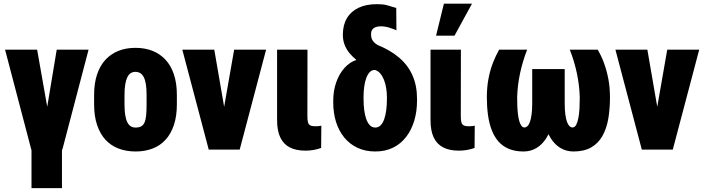

<svg xmlns="http://www.w3.org/2000/svg" viewBox="-20 -791 3726 1015"><path d="M307.6 -34.2V203.6H146.5V-34.2ZM213.9 -131.8 279.8 -528.3H448.2L309.6 0H201.7ZM176.3 -528.3 247.1 -127.9 252.9 0H145.5L6.8 -528.3Z M477.5 -239.3V-288.6Q477.5 -351.1 493.2 -397.7Q508.8 -444.3 537.6 -475.3Q566.4 -506.3 606.4 -522.2Q646.5 -538.1 695.8 -538.1Q746.1 -538.1 786.1 -522.2Q826.2 -506.3 855 -475.3Q883.8 -444.3 899.4 -397.7Q915 -351.1 915 -288.6V-239.3Q915 -177.2 899.4 -130.4Q883.8 -83.5 855.2 -52.2Q826.7 -21 786.4 -5.6Q746.1 9.8 696.8 9.8Q647.5 9.8 606.9 -5.6Q566.4 -21 537.6 -52.2Q508.8 -83.5 493.2 -130.4Q477.5 -177.2 477.5 -239.3ZM638.2 -288.6V-239.3Q638.2 -205.6 642.1 -181.9Q646 -158.2 653.6 -143.8Q661.1 -129.4 671.9 -123Q682.6 -116.7 696.8 -116.7Q714.8 -116.7 726.3 -123Q737.8 -129.4 744.1 -143.8Q750.5 -158.2 752.7 -181.9Q754.9 -205.6 754.9 -239.3V-288.6Q754.9 -321.8 751.2 -345Q747.6 -368.2 740 -383.1Q732.4 -397.9 721.2 -404.5Q710 -411.1 695.8 -411.1Q682.1 -411.1 671.4 -404.5Q660.6 -397.9 653.3 -383.1Q646 -368.2 642.1 -345Q638.2 -321.8 638.2 -288.6Z M1145 -112.8 1217.8 -528.3H1386.7L1247.1 0H1147.9ZM1112.8 -528.3 1184.6 -112.8 1182.6 0H1083.5L943.8 -528.3Z M1444.8 -528.3H1605.5L1605 -176.8Q1605 -155.8 1608.2 -144.3Q1611.3 -132.8 1620.4 -128.2Q1629.4 -123.5 1646 -123.5Q1657.7 -123.5 1665 -124.3Q1672.4 -125 1678.7 -126.5L1677.7 -8.8Q1658.2 -2 1638.2 1.7Q1618.2 5.4 1593.8 5.4Q1546.4 5.4 1512.9 -11.2Q1479.5 -27.8 1462.2 -63.5Q1444.8 -99.1 1444.8 -156.2Z M1792.5 -607.4Q1792.5 -658.7 1814 -694.8Q1835.4 -731 1875.7 -750Q1916 -769 1972.7 -769Q2004.9 -769 2023.9 -763.9Q2043 -758.8 2074.7 -749L2075.7 -630.9Q2064 -636.2 2040.3 -644Q2016.6 -651.9 1992.7 -651.9Q1976.1 -651.9 1964.6 -647Q1953.1 -642.1 1947.3 -633.1Q1941.4 -624 1941.4 -610.8Q1941.4 -604.5 1942.4 -597.4Q1943.4 -590.3 1946.5 -583Q1949.7 -575.7 1957 -567.9Q1964.4 -560.1 1977.1 -552.7Q2044.4 -525.4 2090.8 -485.6Q2137.2 -445.8 2160.9 -391.8Q2184.6 -337.9 2184.6 -268.6V-258.8Q2184.6 -201.7 2169.9 -152.8Q2155.3 -104 2127.2 -67.4Q2099.1 -30.8 2058.1 -10.5Q2017.1 9.8 1963.9 9.8Q1911.1 9.8 1869.6 -9.8Q1828.1 -29.3 1799.6 -64.5Q1771 -99.6 1756.3 -146.7Q1741.7 -193.8 1741.7 -249V-258.8Q1741.7 -313 1758.1 -357.9Q1774.4 -402.8 1802.2 -433.1Q1830.1 -463.4 1863.3 -473.6L1861.3 -476.6Q1842.8 -491.7 1827.1 -510.7Q1811.5 -529.8 1802 -553.7Q1792.5 -577.6 1792.5 -607.4ZM1901.9 -277.3V-267.6Q1901.9 -236.8 1905.3 -209.5Q1908.7 -182.1 1916.3 -161.4Q1923.8 -140.6 1935.3 -128.7Q1946.8 -116.7 1963.9 -116.7Q1980.5 -116.7 1992.2 -128.7Q2003.9 -140.6 2011.2 -161.4Q2018.6 -182.1 2022 -209.5Q2025.4 -236.8 2025.4 -267.6V-277.3Q2025.4 -300.8 2021.7 -324.2Q2018.1 -347.7 2010.3 -367.9Q2002.4 -388.2 1990.5 -402.3Q1978.5 -416.5 1962.4 -421.4Q1945.8 -421.4 1934.6 -409.7Q1923.3 -397.9 1916 -377.9Q1908.7 -357.9 1905.3 -332Q1901.9 -306.2 1901.9 -277.3Z M2255.9 -528.3H2416.5L2416 -176.8Q2416 -155.8 2419.2 -144.3Q2422.4 -132.8 2431.4 -128.2Q2440.4 -123.5 2457 -123.5Q2468.8 -123.5 2476.1 -124.3Q2483.4 -125 2489.7 -126.5L2488.8 -8.8Q2469.2 -2 2449.2 1.7Q2429.2 5.4 2404.8 5.4Q2357.4 5.4 2324 -11.2Q2290.5 -27.8 2273.2 -63.5Q2255.9 -99.1 2255.9 -156.2ZM2285.2 -602.5 2326.7 -771.5H2475.1L2382.8 -602.5Z M2992.2 -528.3H3139.6Q3157.7 -498.5 3172.1 -460.2Q3186.5 -421.9 3195.6 -376Q3204.6 -330.1 3204.6 -276.4Q3204.6 -214.8 3195.6 -162.8Q3186.5 -110.8 3164.6 -72Q3142.6 -33.2 3105.2 -11.7Q3067.9 9.8 3011.2 9.8Q2974.6 9.8 2943.8 -8.1Q2913.1 -25.9 2891.4 -60.3Q2869.6 -94.7 2857.7 -145.3Q2845.7 -195.8 2845.7 -261.2V-425.8H2965.3V-244.6Q2965.3 -209 2968.8 -184.6Q2972.2 -160.2 2978 -145.3Q2983.9 -130.4 2991 -123.8Q2998 -117.2 3006.3 -117.2Q3018.6 -117.2 3025.9 -130.9Q3033.2 -144.5 3037.6 -167.5Q3042 -190.4 3043.5 -218.8Q3044.9 -247.1 3044.9 -276.4Q3043 -341.3 3029.5 -404.5Q3016.1 -467.8 2992.2 -528.3ZM2618.7 -528.3H2766.6Q2743.2 -467.8 2729.5 -404.5Q2715.8 -341.3 2713.9 -276.4Q2713.9 -252.9 2714.8 -229.7Q2715.8 -206.5 2718.3 -186.3Q2720.7 -166 2725.3 -150.4Q2730 -134.8 2736.6 -126Q2743.2 -117.2 2752.4 -117.2Q2760.7 -117.2 2768.1 -123.8Q2775.4 -130.4 2781 -145.3Q2786.6 -160.2 2790 -184.6Q2793.5 -209 2793.5 -244.6V-425.8H2913.6V-261.2Q2913.6 -195.8 2901.6 -145.3Q2889.6 -94.7 2867.7 -60.3Q2845.7 -25.9 2815.4 -8.1Q2785.2 9.8 2747.6 9.8Q2702.6 9.8 2669.7 -4.2Q2636.7 -18.1 2614.5 -43.7Q2592.3 -69.3 2578.9 -105Q2565.4 -140.6 2559.6 -184.1Q2553.7 -227.5 2553.7 -276.4Q2553.7 -330.1 2562.5 -376Q2571.3 -421.9 2586.4 -460.2Q2601.6 -498.5 2618.7 -528.3Z M3434.6 -112.8 3507.3 -528.3H3676.3L3536.6 0H3437.5ZM3402.3 -528.3 3474.1 -112.8 3472.2 0H3373L3233.4 -528.3Z"/></svg>

Font: Roboto Condensed Black
Style: Regular
Weight: 900
Designer: Christian Robertson
Foundry: Google
Version: Version 3.008; 2023